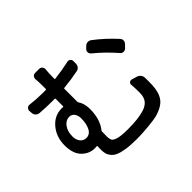

<svg xmlns="http://www.w3.org/2000/svg" viewBox="-179 -1056 1358 1358"><g transform="rotate(-45 500.0 -377.0)"><path d="M179.7 -293Q179.7 -256.8 197.8 -235.8Q215.8 -214.8 242.2 -214.8Q278.3 -214.8 296.4 -250.5Q314.5 -286.1 314.5 -337.9Q314.5 -370.1 299.8 -388.7Q285.2 -407.2 261.7 -407.2Q227.5 -407.2 203.6 -375Q179.7 -342.8 179.7 -293ZM732.4 -256.8Q730.5 -268.6 740.2 -276.4Q750 -284.2 760.7 -281.2L802.7 -268.6Q817.4 -263.7 826.7 -251.5Q835.9 -239.3 836.4 -223.6Q836.9 -208 836.9 -193.4Q836.9 -168 835.9 -147.5Q832 -76.2 802.2 -37.1Q772.5 2 699.2 23.4Q667 31.2 604 37.1Q541 43 489.3 43Q427.7 43 383.8 36.1Q339.8 29.3 315.4 18.1Q291 6.8 277.3 -11.2Q263.7 -29.3 259.8 -45.9Q255.9 -62.5 255.9 -86.9Q255.9 -108.4 256.8 -118.2Q256.8 -123 252.9 -122.1Q240.2 -121.1 232.4 -121.1Q177.7 -121.1 136.7 -162.6Q95.7 -204.1 95.7 -287.1Q95.7 -370.1 144.5 -428.7Q193.4 -487.3 267.6 -487.3Q275.4 -487.3 279.3 -486.3Q284.2 -486.3 284.2 -490.2V-564.5Q284.2 -569.3 279.3 -569.3H254.9Q191.4 -569.3 130.9 -574.2Q115.2 -576.2 105 -586.9Q94.7 -597.7 93.8 -612.3L91.8 -636.7Q91.8 -649.4 101.6 -658.7Q111.3 -668 124 -666Q188.5 -658.2 249 -658.2Q269.5 -658.2 279.3 -658.2Q284.2 -659.2 284.2 -663.1V-690.4Q284.2 -735.4 281.2 -762.7Q280.3 -776.4 288.6 -786.6Q296.9 -796.9 310.5 -796.9H351.6Q365.2 -796.9 374 -786.6Q382.8 -776.4 381.8 -762.7Q377.9 -727.5 377.9 -690.4V-669.9Q377.9 -666 382.8 -667Q459 -675.8 528.3 -691.4Q541 -694.3 551.3 -686.5Q561.5 -678.7 561.5 -665V-639.6Q561.5 -624 552.2 -612.3Q543 -600.6 528.3 -597.7Q455.1 -583 382.8 -576.2Q377.9 -576.2 377.9 -571.3V-440.4Q377.9 -436.5 380.9 -432.6Q405.3 -396.5 405.3 -341.8Q405.3 -239.3 355.5 -177.7Q352.5 -173.8 352.5 -169.9Q351.6 -153.3 351.6 -122.1Q351.6 -93.8 359.9 -80.6Q368.2 -67.4 399.9 -59.1Q431.6 -50.8 496.1 -50.8Q597.7 -50.8 657.2 -69.3Q696.3 -81.1 715.8 -106Q735.4 -130.9 735.4 -173.8Q735.4 -222.7 732.4 -256.8ZM688.5 -614.3Q676.8 -624 676.8 -639.6Q676.8 -651.4 685.5 -660.2L702.1 -676.8Q712.9 -687.5 728.5 -688.5Q729.5 -688.5 731.4 -688.5Q744.1 -688.5 754.9 -680.7Q835 -620.1 906.2 -542Q916 -531.2 916 -517.6Q916 -502.9 904.3 -491.2L882.8 -468.8Q873 -460 860.4 -460Q859.4 -460 858.4 -460Q844.7 -460 835.9 -470.7Q768.6 -548.8 688.5 -614.3Z"/></g></svg>

Font: Gen Jyuu Gothic L Monospace Medium
Style: Regular
Weight: 500
Designer: [Source Han Sans]
Ryoko NISHIZUKA  (kana & ideographs); Paul D. Hunt (Latin, Greek & Cyrillic); Wenlong ZHANG  (bopomofo
Version: Version 1.002.20150607